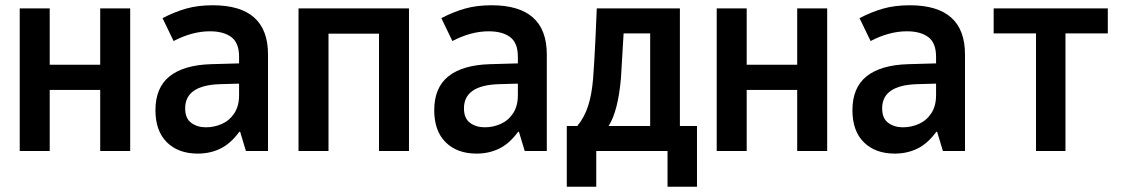

<svg xmlns="http://www.w3.org/2000/svg" viewBox="-20 -574 4280 730"><path d="M55 0V-542H169V-328H361V-542H475V0H361V-232H169V0Z M732 10Q658 10 614.5 -33Q571 -76 571 -155Q571 -241 625 -284Q679 -327 783 -330L889 -333V-358Q889 -411 859.5 -433Q830 -455 778 -455Q711 -455 640 -418L598 -505Q644 -529 688.5 -541.5Q733 -554 789 -554Q999 -554 999 -367V0H915L893 -73H890Q857 -28 818 -9Q779 10 732 10ZM763 -90Q795 -90 824 -103Q853 -116 871 -143.5Q889 -171 889 -212V-256L817 -254Q684 -250 684 -162Q684 -124 707 -107Q730 -90 763 -90Z M1115 0V-542H1535V0H1421V-446H1229V0Z M1792 10Q1718 10 1674.5 -33Q1631 -76 1631 -155Q1631 -241 1685 -284Q1739 -327 1843 -330L1949 -333V-358Q1949 -411 1919.5 -433Q1890 -455 1838 -455Q1771 -455 1700 -418L1658 -505Q1704 -529 1748.5 -541.5Q1793 -554 1849 -554Q2059 -554 2059 -367V0H1975L1953 -73H1950Q1917 -28 1878 -9Q1839 10 1792 10ZM1823 -90Q1855 -90 1884 -103Q1913 -116 1931 -143.5Q1949 -171 1949 -212V-256L1877 -254Q1744 -250 1744 -162Q1744 -124 1767 -107Q1790 -90 1823 -90Z M2135 136V-95H2175Q2202 -128 2216 -171Q2230 -214 2235 -275Q2237 -306 2239.5 -342.5Q2242 -379 2244 -427Q2246 -475 2249 -542H2565V-95H2630V136H2518V0H2247V136ZM2341 -278Q2330 -151 2294 -95H2452V-447H2351Q2348 -398 2345.5 -354.5Q2343 -311 2341 -278Z M2705 0V-542H2819V-328H3011V-542H3125V0H3011V-232H2819V0Z M3382 10Q3308 10 3264.5 -33Q3221 -76 3221 -155Q3221 -241 3275 -284Q3329 -327 3433 -330L3539 -333V-358Q3539 -411 3509.5 -433Q3480 -455 3428 -455Q3361 -455 3290 -418L3248 -505Q3294 -529 3338.5 -541.5Q3383 -554 3439 -554Q3649 -554 3649 -367V0H3565L3543 -73H3540Q3507 -28 3468 -9Q3429 10 3382 10ZM3413 -90Q3445 -90 3474 -103Q3503 -116 3521 -143.5Q3539 -171 3539 -212V-256L3467 -254Q3334 -250 3334 -162Q3334 -124 3357 -107Q3380 -90 3413 -90Z M3919 0V-447H3758V-542H4192V-447H4031V0Z"/></svg>

Font: Noto Sans Mono Condensed SemiBold
Style: Regular
Weight: 600
Width: 3
Designer: Monotype Design Team
Foundry: Monotype Imaging Inc.
Version: Version 2.014